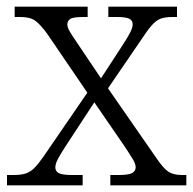

<svg xmlns="http://www.w3.org/2000/svg" viewBox="-20 -556 579 576"><path d="M1 0V-31H20Q43 -31 57 -35.5Q71 -40 83 -52Q95 -64 111 -87L242 -278L122 -454Q101 -483 85.5 -494Q70 -505 42 -505H24V-536H243V-505H231Q199 -505 190.5 -499Q182 -493 182 -483Q182 -474 189 -462Q196 -450 209 -431L283 -321L350 -424Q363 -444 370.5 -458.5Q378 -473 378 -483Q378 -495 367.5 -500Q357 -505 331 -505H305V-536H511V-505H498Q478 -505 465 -501Q452 -497 440 -485Q428 -473 412 -449L304 -291L449 -82Q470 -51 485 -41Q500 -31 526 -31H539V0H311V-31H336Q366 -31 376.5 -37Q387 -43 387 -54Q387 -64 379 -77.5Q371 -91 353 -118L263 -249L174 -113Q163 -96 154.5 -80.5Q146 -65 146 -54Q146 -42 156.5 -36.5Q167 -31 197 -31H228V0Z"/></svg>

Font: Noto Serif Hentaigana Light
Style: Regular
Weight: 300
Designer: Kazuhiro Yamada
Foundry: nipponia
Version: Version 1.000; ttfautohint (v1.8.4.7-5d5b)